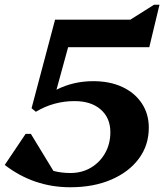

<svg xmlns="http://www.w3.org/2000/svg" viewBox="-23 -773 692 809"><path d="M273 16Q119 16 -3 -78L85 -209H107L202 -53Q235 -44 274 -44Q322 -44 360 -66.5Q398 -89 420 -128Q442 -167 442 -216Q442 -276 401.5 -311.5Q361 -347 291 -347Q203 -347 128 -302L110 -317L209 -690H526L626 -753H649L606 -574H264L215 -395Q286 -431 370 -431Q440 -431 492.5 -406.5Q545 -382 574.5 -337.5Q604 -293 604 -235Q604 -161 562 -104.5Q520 -48 445.5 -16Q371 16 273 16Z"/></svg>

Font: Platypi SemiBold
Style: Italic
Weight: 600
Italic angle: -13°
Designer: David Sargent
Foundry: Bolt Cutter Type
Version: Version 1.200; ttfautohint (v1.8.4.7-5d5b)